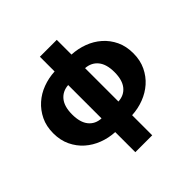

<svg xmlns="http://www.w3.org/2000/svg" viewBox="-229 -914 1310 1310"><g transform="rotate(-45 426.0 -258.5)"><path d="M40 -285Q40 -353 65.5 -405.5Q91 -458 133 -495.5Q175 -533 230 -553.5Q285 -574 345 -577V-719H508V-577Q568 -574 623 -553.5Q678 -533 720.5 -495.5Q763 -458 788 -405.5Q813 -353 813 -285Q813 -217 787.5 -164Q762 -111 720 -74Q678 -37 623 -16Q568 5 508 8V202H345V8Q285 5 230 -16Q175 -37 133 -74Q91 -111 65.5 -164Q40 -217 40 -285ZM222 -285Q222 -208 255 -167.5Q288 -127 345 -124V-446Q288 -442 255 -401.5Q222 -361 222 -285ZM508 -124Q565 -127 598 -167.5Q631 -208 631 -285Q631 -361 598 -401.5Q565 -442 508 -446Z"/></g></svg>

Font: Kinto Sans Black
Style: Regular
Weight: 900
Designer: Authors: Ryoko NISHIZUKA  (kana & ideographs); Paul D. Hunt (Latin, Greek & Cyrillic); Wenlong ZHANG  (bopomofo); Sandol
Foundry: Adobe Systems Incorporated, ookami Inc.
Version: Version 0.001